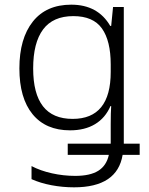

<svg xmlns="http://www.w3.org/2000/svg" viewBox="-20 -562 640 822"><path d="M115 205V149Q153 169 202.5 180Q252 191 302 191Q366 191 401 169Q436 147 446 101H270V53H454V-30Q454 -81 456 -108H453Q431 -57 387 -30.5Q343 -4 280 -4Q176 -4 119.5 -73Q63 -142 63 -269Q63 -397 120.5 -469.5Q178 -542 285 -542Q399 -542 452 -451H456L464 -532H510V53H578V101H505Q482 240 297 240Q248 240 200.5 231Q153 222 115 205ZM454 -254V-286Q454 -387 416.5 -440Q379 -493 294 -493Q207 -493 164.5 -436Q122 -379 122 -269Q122 -161 164 -107Q206 -53 291 -53Q454 -53 454 -254Z"/></svg>

Font: Noto Sans Mono UI Light
Style: Regular
Weight: 300
Monospace: yes
Designer: Monotype Design team
Foundry: Monotype Imaging Inc.
Version: Version 1.000